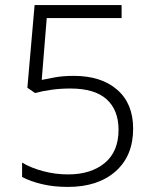

<svg xmlns="http://www.w3.org/2000/svg" viewBox="-20 -734 611 764"><path d="M273.9 -432.1Q382.8 -432.1 446.3 -377Q509.8 -321.8 509.8 -222.2Q509.8 -113.8 439.7 -52Q369.6 9.8 250 9.8Q193.8 9.8 147.5 -1.2Q101.1 -12.2 67.9 -29.8V-86.9Q103 -65.9 151.4 -53Q199.7 -40 251 -40Q341.8 -40 396.7 -85.4Q451.7 -130.9 451.7 -217.8Q451.7 -295.9 404.3 -338.9Q356.9 -381.8 259.8 -381.8Q221.7 -381.8 185.8 -377Q149.9 -372.1 119.6 -363.8L88.9 -384.8L117.7 -713.9H463.9V-662.1H166L146 -416Q165.5 -419.4 199.2 -426.3Q231 -432.1 273.9 -432.1Z"/></svg>

Font: Nokora Light
Style: Regular
Weight: 300
Designer: Danh Hong
Version: Version 8.000; ttfautohint (v1.8.3)